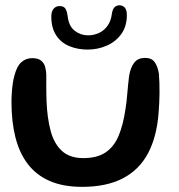

<svg xmlns="http://www.w3.org/2000/svg" viewBox="-20 -676 678 728"><path d="M291.5 32.5Q219.5 32.5 168.5 10.2Q117.5 -12 85.5 -54Q53.5 -96 38.5 -155.2Q23.5 -214.5 23.5 -288.5Q23.5 -306.5 24.8 -324.8Q26 -343 28.5 -360Q31 -377 35 -390.5Q44 -425 61 -440.2Q78 -455.5 102 -455.5Q124.5 -455.5 136 -446Q147.5 -436.5 151.2 -422.2Q155 -408 155.5 -394Q155.5 -384 155.5 -371Q155.5 -358 155.5 -344Q155.5 -330 155.8 -316.8Q156 -303.5 156.5 -292.5Q159 -228.5 172 -179.8Q185 -131 214.8 -103.8Q244.5 -76.5 296 -76.5Q348.5 -76.5 380.5 -98.2Q412.5 -120 429.8 -161.2Q447 -202.5 455.5 -260.5Q458 -275.5 459.8 -291.2Q461.5 -307 462.8 -323Q464 -339 465.8 -355.2Q467.5 -371.5 469.5 -388Q475 -420.5 489 -438.5Q503 -456.5 530.5 -456.5Q554.5 -456.5 566.2 -440.8Q578 -425 582.5 -396.5Q584 -378 584.5 -359.8Q585 -341.5 584.8 -323Q584.5 -304.5 583.8 -286.5Q583 -268.5 581.5 -250.5Q575 -158.5 541.5 -95.2Q508 -32 445.8 0.2Q383.5 32.5 291.5 32.5ZM312.5 -488Q274.5 -488 243 -501Q211.5 -514 193 -542Q174.5 -570 174.5 -613.5Q174.5 -632.5 183.2 -642.8Q192 -653 206 -653Q221.5 -653 227.8 -643.5Q234 -634 236.5 -614.5Q241 -576 263.8 -559Q286.5 -542 313.5 -542Q335.5 -542 354.8 -550.8Q374 -559.5 387.2 -577.5Q400.5 -595.5 404 -622.5Q406.5 -641 414.2 -648.5Q422 -656 433 -656Q444.5 -656 452.8 -647.5Q461 -639 461 -619Q461 -576 439.8 -546.8Q418.5 -517.5 384.5 -502.8Q350.5 -488 312.5 -488Z"/></svg>

Font: Gluten
Style: Regular
Weight: 400
Designer: Tyler Finck
Foundry: Etcetera Type Company
Version: Version 1.300